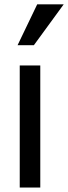

<svg xmlns="http://www.w3.org/2000/svg" viewBox="-20 -838 305 858"><path d="M160 0H68.2V-545.6H160ZM264.6 -818.5 131.3 -635.9H58.5L146.2 -818.5Z"/></svg>

Font: Myanmar Handwriting
Style: Regular
Weight: 400
Designer: Khon Soe Zaw Thu
Foundry: PaOh Unicode khonsoezawthu@gmail.com and @hotmail.com
Version: Version 1.30 November 9, 2016